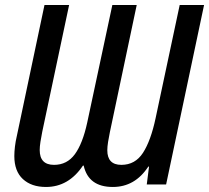

<svg xmlns="http://www.w3.org/2000/svg" viewBox="-20 -734 832 764"><path d="M163 10Q105 10 71 -21.5Q37 -53 37 -113Q37 -130 39.5 -151Q42 -172 47 -193L157 -714H255L148 -209Q144 -189 141 -170Q138 -151 138 -137Q138 -78 195 -78Q247 -78 278 -120.5Q309 -163 327 -246L427 -714H524L417 -207Q413 -188 410 -169Q407 -150 407 -136Q407 -78 463 -78Q518 -78 549 -126Q580 -174 599 -263L695 -714H792L641 0H564L573 -71H570Q517 10 429 10Q332 10 313 -75H310Q253 10 163 10Z"/></svg>

Font: Noto Sans Condensed Medium
Style: Italic
Weight: 500
Width: 3
Italic angle: -12°
Designer: Monotype Design Team
Foundry: Monotype Imaging Inc.
Version: Version 2.013; ttfautohint (v1.8.4.7-5d5b)